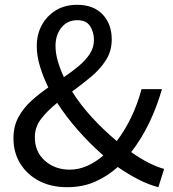

<svg xmlns="http://www.w3.org/2000/svg" viewBox="-20 -766 720 799"><path d="M259 13Q193 13 143 -13Q93 -39 64.5 -85Q36 -131 36 -190Q36 -240 56.5 -278Q77 -316 110 -346Q143 -376 181 -402Q159 -447 146 -490.5Q133 -534 133 -574Q133 -623 154 -661.5Q175 -700 212.5 -723Q250 -746 301 -746Q369 -746 407 -706Q445 -666 445 -602Q445 -554 421 -516Q397 -478 359 -446.5Q321 -415 280 -385Q316 -328 365 -275Q414 -222 466 -179Q500 -224 526 -278Q552 -332 569 -395H654Q633 -322 601.5 -256Q570 -190 526 -133Q601 -80 663 -63L639 13Q600 3 557.5 -18.5Q515 -40 470 -71Q428 -33 376 -10Q324 13 259 13ZM270 -60Q308 -60 343.5 -76Q379 -92 410 -119Q356 -166 306 -222.5Q256 -279 218 -338Q179 -307 152 -272.5Q125 -238 125 -195Q125 -134 167 -97Q209 -60 270 -60ZM246 -445Q280 -468 308 -491.5Q336 -515 353.5 -541.5Q371 -568 371 -600Q371 -632 355 -657Q339 -682 302 -682Q260 -682 235.5 -651Q211 -620 211 -575Q211 -545 220.5 -512Q230 -479 246 -445Z"/></svg>

Font: Chocolate Classical Sans
Style: Regular
Weight: 400
Designer: 田海東、宇文滿月
Foundry: Moonlit Owen
Version: Version 1.001